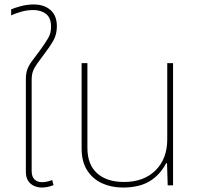

<svg xmlns="http://www.w3.org/2000/svg" viewBox="-20 -831 900 861"><path d="M168 10Q149 10 132.5 2.5Q116 -5 106 -20.5Q96 -36 96 -60V-477Q96 -504 103.5 -522.5Q111 -541 125.5 -560Q140 -579 160 -606Q183 -638 196 -660Q209 -682 209 -711Q209 -751 186.5 -768.5Q164 -786 129 -786Q101 -786 73.5 -778Q46 -770 30 -762V-789Q43 -795 72 -803Q101 -811 131 -811Q178 -811 206.5 -786Q235 -761 235 -713Q235 -677 219.5 -649.5Q204 -622 180 -591Q160 -564 147 -546Q134 -528 128 -512Q122 -496 122 -473V-65Q122 -38 135 -26Q148 -14 169 -14Q180 -14 193 -17Q206 -20 214 -24L220 -1Q209 4 194.5 7Q180 10 168 10Z M530 10Q480 10 438 -9Q396 -28 371 -67Q346 -106 346 -165V-548H372V-168Q372 -93 415.5 -54Q459 -15 536 -15Q625 -15 677.5 -67Q730 -119 730 -206V-548H756V0H732L729 -99H725Q698 -47 651.5 -18.5Q605 10 530 10Z"/></svg>

Font: Noto Sans Thai Thin
Style: Regular
Weight: 250
Designer: Monotype Design Team
Foundry: Monotype Imaging Inc.
Version: Version 2.001